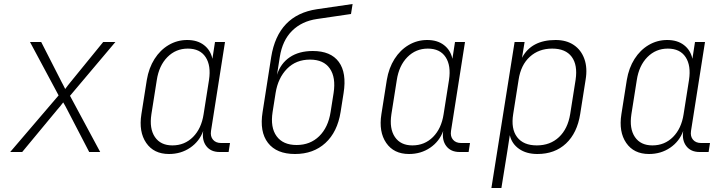

<svg xmlns="http://www.w3.org/2000/svg" viewBox="-20 -760 3640 960"><path d="M31 0 273 -283 130 -550H186L288 -350Q293 -342 297.5 -332Q302 -322 306 -315Q311 -322 319 -332.5Q327 -343 333 -350L496 -550H557L330 -281L481 0H426L317 -210Q313 -219 306.5 -230Q300 -241 296 -248Q291 -241 282 -230Q273 -219 265 -210L91 0Z M825 10Q749 10 711 -45.5Q673 -101 687 -189L714 -360Q724 -420 752.5 -465Q781 -510 823.5 -535Q866 -560 916 -560Q967 -560 1000 -534.5Q1033 -509 1042 -466L1055 -550H1105L1035 -105Q1031 -78 1045 -61.5Q1059 -45 1085 -45H1130L1123 0H1078Q1034 0 1011.5 -29.5Q989 -59 996 -105Q977 -53 931 -21.5Q885 10 825 10ZM842 -33Q903 -33 945 -75Q987 -117 998 -189L1025 -360Q1036 -432 1008 -474.5Q980 -517 919 -517Q859 -517 817 -474.5Q775 -432 764 -360L737 -189Q726 -117 754.5 -75Q783 -33 842 -33Z M1455 10Q1363 10 1320 -45.5Q1277 -101 1293 -200L1336 -475Q1370 -685 1565 -714L1743 -740L1735 -690L1565 -665Q1489 -654 1440.5 -606Q1392 -558 1379 -475L1365 -386Q1383 -443 1429 -474Q1475 -505 1544 -505Q1634 -505 1674 -450.5Q1714 -396 1698 -295L1683 -200Q1667 -100 1607 -45Q1547 10 1455 10ZM1463 -35Q1531 -35 1576 -79Q1621 -123 1633 -200L1648 -295Q1660 -373 1629 -417.5Q1598 -462 1530 -462Q1460 -462 1415 -416Q1370 -370 1358 -295L1343 -200Q1331 -123 1363 -79Q1395 -35 1463 -35Z M2025 10Q1949 10 1911 -45.5Q1873 -101 1887 -189L1914 -360Q1924 -420 1952.5 -465Q1981 -510 2023.5 -535Q2066 -560 2116 -560Q2167 -560 2200 -534.5Q2233 -509 2242 -466L2255 -550H2305L2235 -105Q2231 -78 2245 -61.5Q2259 -45 2285 -45H2330L2323 0H2278Q2234 0 2211.5 -29.5Q2189 -59 2196 -105Q2177 -53 2131 -21.5Q2085 10 2025 10ZM2042 -33Q2103 -33 2145 -75Q2187 -117 2198 -189L2225 -360Q2236 -432 2208 -474.5Q2180 -517 2119 -517Q2059 -517 2017 -474.5Q1975 -432 1964 -360L1937 -189Q1926 -117 1954.5 -75Q1983 -33 2042 -33Z M2437 180 2553 -550H2603L2590 -471Q2637 -560 2758 -560Q2812 -560 2849 -535Q2886 -510 2902 -465Q2918 -420 2908 -361L2881 -190Q2866 -95 2810 -42.5Q2754 10 2667 10Q2612 10 2575.5 -15.5Q2539 -41 2529 -84L2516 0L2487 180ZM2664 -33Q2731 -33 2775 -74.5Q2819 -116 2831 -190L2858 -361Q2869 -435 2838.5 -476Q2808 -517 2741 -517Q2674 -517 2629 -476Q2584 -435 2573 -361L2546 -190Q2534 -116 2565.5 -74.5Q2597 -33 2664 -33Z M3225 10Q3149 10 3111 -45.5Q3073 -101 3087 -189L3114 -360Q3124 -420 3152.5 -465Q3181 -510 3223.5 -535Q3266 -560 3316 -560Q3367 -560 3400 -534.5Q3433 -509 3442 -466L3455 -550H3505L3435 -105Q3431 -78 3445 -61.5Q3459 -45 3485 -45H3530L3523 0H3478Q3434 0 3411.5 -29.5Q3389 -59 3396 -105Q3377 -53 3331 -21.5Q3285 10 3225 10ZM3242 -33Q3303 -33 3345 -75Q3387 -117 3398 -189L3425 -360Q3436 -432 3408 -474.5Q3380 -517 3319 -517Q3259 -517 3217 -474.5Q3175 -432 3164 -360L3137 -189Q3126 -117 3154.5 -75Q3183 -33 3242 -33Z"/></svg>

Font: JetBrains Mono Thin
Style: Italic
Weight: 100
Italic angle: -9°
Monospace: yes
Designer: Philipp Nurullin, Konstantin Bulenkov
Foundry: JetBrains
Version: Version 2.305; ttfautohint (v1.8.4.7-5d5b)